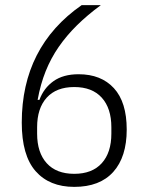

<svg xmlns="http://www.w3.org/2000/svg" viewBox="-20 -718 580 750"><path d="M270 12Q173 12 119 -49.5Q65 -111 65 -239Q65 -535 299 -698H374Q321 -659 280.5 -619Q240 -579 209.5 -535Q179 -491 158.5 -440Q138 -389 127 -328H134Q151 -374 189 -401Q227 -428 287 -428Q375 -428 425 -373.5Q475 -319 475 -212Q475 -105 422.5 -46.5Q370 12 270 12ZM270 -39Q340 -39 377.5 -80.5Q415 -122 415 -196V-221Q415 -295 377.5 -336.5Q340 -378 270 -378Q200 -378 162.5 -336.5Q125 -295 125 -221V-196Q125 -122 162.5 -80.5Q200 -39 270 -39Z"/></svg>

Font: IBM Plex Sans Cond Light
Style: Regular
Weight: 300
Width: 3
Designer: Mike Abbink, Paul van der Laan, Pieter van Rosmalen
Foundry: Bold Monday
Version: Version 1.3